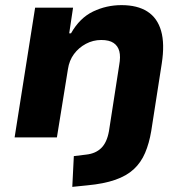

<svg xmlns="http://www.w3.org/2000/svg" viewBox="-20 -536 722 749"><path d="M262 193 268 73 317 67Q353 63 375 41.5Q397 20 405 -24L445 -282Q451 -315 445.5 -336Q440 -357 423 -368.5Q406 -380 375 -380Q343 -380 315 -365Q287 -350 268.5 -325Q250 -300 245 -266L202 0H37L117 -506H265L250 -406H257Q291 -466 343 -491Q395 -516 454 -516Q516 -516 555 -491Q594 -466 608.5 -415.5Q623 -365 611 -288L570 -25Q562 23 546 60.5Q530 98 502 124Q474 150 429.5 165.5Q385 181 321 187Z"/></svg>

Font: Nunito Sans 6pt ExtraBold
Style: Italic
Weight: 800
Italic angle: -9°
Version: Version 3.101;gftools[0.9.27]